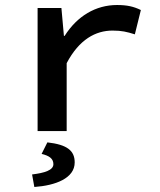

<svg xmlns="http://www.w3.org/2000/svg" viewBox="-20 -523 639 766"><path d="M130 0H246V-271C296 -366 362 -401 429 -401C466 -401 486 -396 518 -386L542 -483C513 -497 487 -503 447 -503C362 -503 288 -459 238 -380H235L225 -491H130ZM169 45 146 91C175 98 193 109 193 132C193 156 158 167 108 173L117 223C202 217 278 188 278 125C278 78 248 54 169 45Z"/></svg>

Font: Source Code Pro Semibold
Style: Regular
Weight: 600
Monospace: yes
Designer: Paul D. Hunt
Foundry: Adobe Systems Incorporated
Version: Version 1.017;PS 1.000;hotconv 1.0.70;makeotf.lib2.5.5900